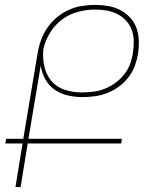

<svg xmlns="http://www.w3.org/2000/svg" viewBox="-20 -763 640 783"><path d="M64 0H43L72 -178H2L5 -197H75L133 -544Q137 -570 146.5 -597Q156 -624 172 -648Q188 -672 210.5 -691Q233 -710 259 -722Q285 -734 312.5 -738.5Q340 -743 367 -743Q395 -743 421 -738.5Q447 -734 469.5 -722.5Q492 -711 509.5 -692.5Q527 -674 536 -650Q545 -626 546 -599Q547 -572 543 -545Q539 -520 530 -495Q521 -470 504 -448Q487 -426 465 -410Q443 -394 418 -384Q393 -374 367 -370.5Q341 -367 316 -367Q285 -367 255.5 -374Q226 -381 202.5 -397.5Q179 -414 165 -439.5Q151 -465 146 -495L96 -197H477L474 -178H93ZM313 -386Q336 -386 360 -389Q384 -392 407 -401Q430 -410 450 -424.5Q470 -439 486 -459Q502 -479 510.5 -502Q519 -525 522 -548Q526 -572 525.5 -596Q525 -620 517 -641.5Q509 -663 493.5 -679.5Q478 -696 458 -706Q438 -716 415 -720Q392 -724 367 -724Q334 -724 299 -715Q264 -706 234 -684Q204 -662 184.5 -630Q165 -598 157 -564Q153 -528 160.5 -493.5Q168 -459 189 -433.5Q210 -408 243.5 -397Q277 -386 313 -386Z"/></svg>

Font: Iosevka Thin Extended
Style: Italic
Weight: 100
Width: 7
Italic angle: -9°
Monospace: yes
Designer: Belleve Invis
Foundry: Belleve Invis
Version: Version 32.5.0; ttfautohint (v1.8.4)